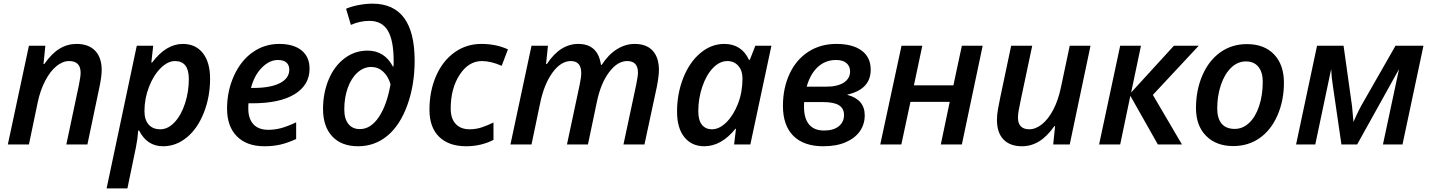

<svg xmlns="http://www.w3.org/2000/svg" viewBox="-20 -790 7828 1050"><path d="M342.8 0 412.1 -328.1Q420.9 -372.1 420.9 -392.1Q420.9 -456.1 357.9 -456.1Q322.8 -456.1 288.6 -428.2Q254.4 -400.4 227.1 -347.9Q199.7 -295.4 186 -229L138.2 0H22.9L138.2 -540H228L217.8 -439.9H222.2Q262.7 -497.6 305.7 -523.7Q348.6 -549.8 398.9 -549.8Q464.4 -549.8 500.2 -512.7Q536.1 -475.6 536.1 -407.2Q536.1 -373.5 524.9 -318.8L458 0Z M872.1 9.8Q783.7 9.8 740.7 -76.2H735.8Q732.4 -28.8 723.6 14.2L676.8 240.2H563L728 -540H817.9L807.6 -448.2H812Q888.7 -549.8 980 -549.8Q1049.8 -549.8 1089.4 -499.5Q1128.9 -449.2 1128.9 -359.9Q1128.9 -260.3 1094.7 -173.6Q1060.5 -86.9 1001.7 -38.6Q942.9 9.8 872.1 9.8ZM937 -456.1Q897.5 -456.1 858.4 -417.2Q819.3 -378.4 794.7 -314.5Q770 -250.5 770 -182.1Q770 -135.3 792.7 -109.1Q815.4 -83 856.9 -83Q898.4 -83 934.6 -121.3Q970.7 -159.7 991.7 -223.9Q1012.7 -288.1 1012.7 -357.9Q1012.7 -456.1 937 -456.1Z M1500 -461.9Q1453.1 -461.9 1411.9 -419.9Q1370.6 -377.9 1352.5 -309.1H1366.7Q1458.5 -309.1 1510.3 -335.2Q1562 -361.3 1562 -409.2Q1562 -434.1 1546.4 -448Q1530.8 -461.9 1500 -461.9ZM1425.8 9.8Q1329.6 9.8 1275.6 -44.4Q1221.7 -98.6 1221.7 -195.8Q1221.7 -292.5 1259.5 -375.7Q1297.4 -459 1362.1 -504.4Q1426.8 -549.8 1506.8 -549.8Q1585.4 -549.8 1629.2 -514.4Q1672.9 -479 1672.9 -414.1Q1672.9 -325.2 1591.6 -275.1Q1510.3 -225.1 1359.9 -225.1H1338.9L1337.9 -210V-195.8Q1337.9 -141.6 1365.5 -110.8Q1393.1 -80.1 1447.8 -80.1Q1482.9 -80.1 1517.6 -89.4Q1552.2 -98.6 1599.6 -121.1V-29.8Q1552.7 -8.3 1513.4 0.7Q1474.1 9.8 1425.8 9.8Z M2247.6 -458Q2247.6 -326.2 2207.8 -215.6Q2168 -105 2098.6 -47.6Q2029.3 9.8 1938.5 9.8Q1847.2 9.8 1796.9 -44.2Q1746.6 -98.1 1746.6 -193.8Q1746.6 -281.2 1777.3 -355Q1808.1 -428.7 1864 -470.9Q1919.9 -513.2 1989.7 -513.2Q2083 -513.2 2128.9 -425.8H2131.8L2132.8 -442.4V-456.1Q2132.8 -569.3 2100.8 -622.6Q2068.8 -675.8 2000.5 -675.8Q1948.2 -675.8 1898.9 -653.8L1872.6 -742.2Q1903.3 -755.4 1942.6 -762.7Q1981.9 -770 2016.6 -770Q2247.6 -770 2247.6 -458ZM1947.8 -84Q2007.3 -84 2051.5 -149.4Q2095.7 -214.8 2115.7 -329.1Q2103 -373 2075.2 -398.4Q2047.4 -423.8 2009.8 -423.8Q1969.2 -423.8 1935.1 -393.3Q1900.9 -362.8 1881.8 -309.3Q1862.8 -255.9 1862.8 -191.9Q1862.8 -140.1 1885.3 -112.1Q1907.7 -84 1947.8 -84Z M2529.8 9.8Q2434.1 9.8 2381.3 -42Q2328.6 -93.8 2328.6 -189.9Q2328.6 -291 2364.5 -373.8Q2400.4 -456.5 2465.3 -503.2Q2530.3 -549.8 2612.8 -549.8Q2692.9 -549.8 2757.8 -520L2723.6 -430.2Q2664.1 -456.1 2615.7 -456.1Q2542.5 -456.1 2493.7 -381.1Q2444.8 -306.2 2444.8 -195.8Q2444.8 -141.6 2472.2 -112.3Q2499.5 -83 2547.9 -83Q2584 -83 2615.5 -93.8Q2647 -104.5 2678.7 -120.1V-24.9Q2610.4 9.8 2529.8 9.8Z M3142.6 -549.8Q3250 -549.8 3266.6 -435.1H3270.5Q3307.1 -491.7 3353.8 -520.8Q3400.4 -549.8 3450.7 -549.8Q3515.6 -549.8 3549.6 -512.5Q3583.5 -475.1 3583.5 -407.2Q3583.5 -376 3572.8 -318.8L3504.4 0H3389.6L3459.5 -328.1Q3468.8 -374.5 3468.8 -393.1Q3468.8 -456.1 3409.7 -456.1Q3356.9 -456.1 3311.3 -395.5Q3265.6 -335 3244.6 -234.9L3195.3 0H3080.6L3150.4 -328.1Q3158.7 -368.2 3158.7 -390.1Q3158.7 -456.1 3101.6 -456.1Q3047.9 -456.1 3002.2 -394Q2956.5 -332 2934.6 -229L2886.7 0H2771.5L2886.7 -540H2976.6L2966.3 -439.9H2970.7Q3043 -549.8 3142.6 -549.8Z M3831.5 9.8Q3762.7 9.8 3722.7 -39.8Q3682.6 -89.4 3682.6 -179.2Q3682.6 -277.8 3716.6 -363.8Q3750.5 -449.7 3810.1 -499.8Q3869.6 -549.8 3940.9 -549.8Q3988.3 -549.8 4022.5 -527.6Q4056.6 -505.4 4075.7 -462.9H4080.6L4110.8 -540H4198.7L4083.5 0H3994.6L4004.9 -85.9H4002Q3924.8 9.8 3831.5 9.8ZM3873.5 -83Q3913.6 -83 3952.1 -120.8Q3990.7 -158.7 4015.6 -222.2Q4040.5 -285.6 4040.5 -360.8Q4040.5 -403.8 4017.6 -429.9Q3994.6 -456.1 3957.5 -456.1Q3916 -456.1 3879.4 -418.5Q3842.8 -380.9 3820.8 -316.2Q3798.8 -251.5 3798.8 -182.1Q3798.8 -132.3 3818.6 -107.7Q3838.4 -83 3873.5 -83Z M4553.7 -549.8Q4643.1 -549.8 4692.4 -513.2Q4741.7 -476.6 4741.7 -409.2Q4741.7 -301.8 4614.7 -272.9V-271Q4709 -245.6 4709 -159.2Q4709 -110.4 4682.4 -72.3Q4655.8 -34.2 4605 -12.2Q4554.2 9.8 4482.9 9.8Q4375.5 9.8 4318.6 -47.1Q4261.7 -104 4261.7 -210.9Q4261.7 -308.1 4297.9 -386Q4334 -463.9 4400.4 -506.8Q4466.8 -549.8 4553.7 -549.8ZM4377.9 -231.9 4377 -218.8V-205.1Q4377 -142.6 4404.5 -109.4Q4432.1 -76.2 4486.8 -76.2Q4538.1 -76.2 4566.9 -99.4Q4595.7 -122.6 4595.7 -161.1Q4595.7 -196.8 4568.1 -214.4Q4540.5 -231.9 4479 -231.9ZM4551.8 -461.9Q4493.7 -461.9 4452.1 -423.3Q4410.6 -384.8 4391.6 -315.9H4495.6Q4560.5 -315.9 4594.7 -338.4Q4628.9 -360.8 4628.9 -399.9Q4628.9 -427.2 4609.6 -444.6Q4590.3 -461.9 4551.8 -461.9Z M5023.9 -540 4978 -323.2H5193.8L5240.2 -540H5354L5240.2 0H5125L5173.8 -232.9H4959L4909.2 0H4793.9L4910.2 -540Z M5625 -540 5562 -242.2Q5546.9 -173.3 5546.9 -147.9Q5546.9 -83 5608.9 -83Q5644 -83 5678.7 -110.8Q5713.4 -138.7 5740.2 -190.2Q5767.1 -241.7 5781.7 -311L5830.1 -540H5943.8L5830.1 0H5739.7L5750 -100.1H5746.1Q5706.1 -43.5 5662.6 -16.8Q5619.1 9.8 5568.8 9.8Q5503.4 9.8 5467.8 -27.3Q5432.1 -64.5 5432.1 -133.8Q5432.1 -164.6 5438 -194.6Q5443.8 -224.6 5449.7 -254.9L5509.8 -540Z M6399.9 -540H6535.6L6284.7 -271L6443.8 0H6312L6161.6 -266.1L6106 0H5990.7L6106 -540H6219.7L6166 -284.2Z M6885.7 -342.8Q6885.7 -395 6861.8 -424.6Q6837.9 -454.1 6793.5 -454.1Q6748 -454.1 6712.2 -419.2Q6676.3 -384.3 6656.5 -324.5Q6636.7 -264.6 6636.7 -196.8Q6636.7 -142.6 6660.9 -113.8Q6685.1 -85 6732.4 -85Q6776.4 -85 6811.5 -118.2Q6846.7 -151.4 6866.2 -211.2Q6885.7 -271 6885.7 -342.8ZM7001.5 -337.9Q7001.5 -239.3 6965.8 -158.4Q6930.2 -77.6 6867.9 -34.4Q6805.7 8.8 6724.6 8.8Q6630.9 8.8 6575.7 -47.1Q6520.5 -103 6520.5 -199.2Q6520.5 -296.4 6555.4 -377.4Q6590.3 -458.5 6653.3 -503.7Q6716.3 -548.8 6798.8 -548.8Q6894 -548.8 6947.8 -492.2Q7001.5 -435.5 7001.5 -337.9Z M7630.9 -412.1Q7629.9 -410.6 7629.2 -408.9Q7628.4 -407.2 7401.9 0H7315.9L7268.1 -328.1Q7262.2 -365.7 7259.8 -412.1L7172.9 0H7067.9L7182.6 -540H7327.6L7374 -209L7381.8 -123Q7411.6 -192.4 7438 -235.8L7611.8 -540H7764.6L7649.9 0H7543Z"/></svg>

Font: Open Sans Semibold
Style: Italic
Weight: 600
Italic angle: -12°
Foundry: Ascender Corporation
Version: Version 1.10